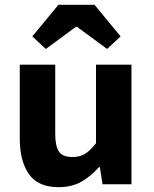

<svg xmlns="http://www.w3.org/2000/svg" viewBox="-20 -764 640 796"><path d="M223 12Q138 12 100 -42Q62 -96 62 -190V-496H209V-209Q209 -159 224 -136Q239 -113 281 -113Q309 -113 330.5 -125Q352 -137 378 -170V-496H525V0H405L394 -71H390Q357 -33 317 -10.5Q277 12 223 12ZM170 -561 114 -613 222 -744H372L480 -613L424 -561L299 -653H295Z"/></svg>

Font: Source Code Pro
Style: Bold
Weight: 700
Monospace: yes
Designer: Paul D. Hunt, Teo Tuominen
Foundry: Adobe Systems Incorporated
Version: Version 2.030;PS 1.000;hotconv 16.6.51;makeotf.lib2.5.65220